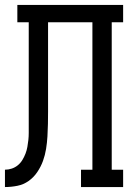

<svg xmlns="http://www.w3.org/2000/svg" viewBox="-20 -755 540 775"><path d="M0 0V-70Q14 -70 27.5 -74.5Q41 -79 52 -88Q63 -97 70.5 -109.5Q78 -122 83 -135Q88 -148 90.5 -162Q93 -176 94.5 -190Q96 -204 96 -218.5Q96 -233 96 -247Q96 -264 96 -281Q96 -298 96 -315V-665H50V-735H477V-665H431V-70H477V0H307V-70H353V-665H174V-313Q174 -312 174 -312Q174 -312 174 -311V-308Q174 -307 174 -306.5Q174 -306 174 -305Q174 -280 173.5 -255Q173 -230 171.5 -204.5Q170 -179 166 -154Q162 -129 153.5 -105.5Q145 -82 130.5 -60.5Q116 -39 95.5 -24.5Q75 -10 50 -5Q25 0 0 0Z"/></svg>

Font: Iosevka Slab
Style: Regular
Weight: 400
Monospace: yes
Designer: Belleve Invis
Foundry: Belleve Invis
Version: Version 11.2.4; ttfautohint (v1.8.3)